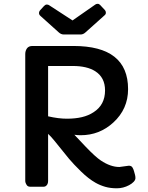

<svg xmlns="http://www.w3.org/2000/svg" viewBox="-20 -993 789 1021"><path d="M614.7 -105 665 -111.8Q678.7 -111.8 684.3 -102.5Q689.9 -93.3 692.6 -82.8Q695.3 -72.3 697.8 -64Q700.2 -55.7 700.2 -45.9Q700.2 -36.1 690.7 -26.1Q681.2 -16.1 666.5 -8.3Q635.3 8.3 601.3 8.3Q567.4 8.3 540 0.5Q512.7 -7.3 488.3 -21Q450.2 -42.5 410.4 -81.5Q370.6 -120.6 347.2 -148.4L266.6 -248Q249.5 -268.6 235.8 -281.2V-30.8Q235.8 -11.2 222.7 -2.9Q217.8 0 211.4 0H141.6Q128.4 0 123 -7.8Q114.3 -20.5 114.3 -30.8V-705.6Q114.3 -722.7 123.3 -735.6Q132.3 -748.5 152.8 -748.5H370.6Q661.1 -748.5 661.1 -519Q661.1 -413.6 583 -341.8Q509.3 -273.9 409.2 -273.9Q391.6 -273.9 375.5 -276.4L435.5 -212.9Q487.3 -158.7 516.1 -139.6Q567.9 -105 614.7 -105ZM235.8 -374.5Q291 -361.8 335.7 -361.8Q380.4 -361.8 415.5 -370.1Q450.7 -378.4 478 -396.5Q538.6 -435.5 538.6 -512.2Q538.6 -581.1 486.3 -614.3Q442.4 -642.1 367.2 -642.1H235.8ZM319.3 -809.6Q304.7 -809.6 292.5 -820.8L195.8 -907.7Q187.5 -914.6 187.5 -923.3Q187.5 -932.1 194.3 -939.5L213.9 -960.9Q221.2 -968.8 228.8 -968.8Q236.3 -968.8 241.2 -965.3L365.7 -884.3L486.8 -968.8Q492.2 -972.7 499.5 -972.7Q506.8 -972.7 512.7 -966.3L538.6 -938.5Q543 -933.1 543 -925.3Q543 -917.5 536.6 -912.1L434.6 -820.8Q422.4 -809.6 408.7 -809.6Z"/></svg>

Font: Capriola
Style: Regular
Weight: 400
Designer: Viktoriya Grabowska
Foundry: Viktoriya Grabowska
Version: Version 1.007